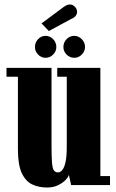

<svg xmlns="http://www.w3.org/2000/svg" viewBox="-20 -826 520 857"><path d="M190 11Q154 11 124.5 -2.5Q95 -16 77.5 -52.8Q60 -89.5 60 -160V-483.5H9V-523H210V-177.5Q210 -128 212 -101.8Q214 -75.5 220.2 -66Q226.5 -56.5 239 -56.5Q249.5 -56.5 258.5 -67.8Q267.5 -79 272.8 -103.8Q278 -128.5 278 -169V-483.5H235.5V-523H428V-40H471V0H297.5L287.5 -45.5Q285 -35.5 272.2 -22.2Q259.5 -9 238.5 1Q217.5 11 190 11ZM311.5 -568Q291.5 -568 277.2 -582.5Q263 -597 263 -616Q263 -636.5 277.2 -651.2Q291.5 -666 311.5 -666Q330.5 -666 345 -651.2Q359.5 -636.5 359.5 -616Q359.5 -597 345 -582.5Q330.5 -568 311.5 -568ZM183 -568Q164 -568 150 -582.5Q136 -597 136 -616Q136 -636.5 150 -651.2Q164 -666 183 -666Q203 -666 217.2 -651.2Q231.5 -636.5 231.5 -616Q231.5 -597 217.2 -582.5Q203 -568 183 -568ZM198 -687.5 165.5 -721.5 263 -794Q270.5 -799.5 277.5 -802.8Q284.5 -806 291 -806Q301 -806 308.5 -800.8Q316 -795.5 320 -788.5Q324 -781.5 324 -773.5Q324 -764 318 -755.5Q312 -747 298 -741.5Z"/></svg>

Font: Imbue Thin 10pt Black
Style: Regular
Weight: 900
Version: Version 1.102